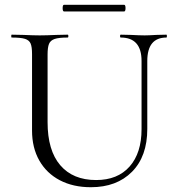

<svg xmlns="http://www.w3.org/2000/svg" viewBox="-20 -770 738 803"><path d="M485 -613Q482 -613 482 -619Q482 -625 485 -625L528 -624Q564 -622 585 -622Q602 -622 634 -624L676 -625Q678 -625 678 -619Q678 -613 676 -613Q596 -613 596 -515V-231Q596 -116 532 -51.5Q468 13 360 13Q286 13 230.5 -16Q175 -45 144.5 -98.5Q114 -152 114 -224V-544Q114 -574 108 -588Q102 -602 84.5 -607.5Q67 -613 29 -613Q27 -613 27 -619Q27 -625 29 -625L78 -624Q120 -622 146 -622Q173 -622 217 -624L263 -625Q266 -625 266 -619Q266 -613 263 -613Q226 -613 208.5 -607Q191 -601 185 -586.5Q179 -572 179 -542V-259Q179 -141 232 -79Q285 -17 382 -17Q472 -17 522 -73.5Q572 -130 572 -230V-515Q572 -613 485 -613ZM242 -736Q242 -750 248 -750H499Q505 -750 505 -736Q505 -722 499 -722H248Q242 -722 242 -736Z"/></svg>

Font: Cormorant SC
Style: Regular
Weight: 400
Designer: Christian Thalmann (Catharsis Fonts)
Foundry: Catharsis Fonts
Version: Version 4.000